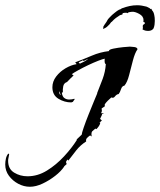

<svg xmlns="http://www.w3.org/2000/svg" viewBox="-97 -644 611 733"><path d="M461 -619Q462 -618 462.5 -618.5Q463 -619 464 -618Q465 -618 466 -617Q467 -616 468 -616L474 -613L477 -610Q478 -609 479 -610Q480 -611 481 -610L484 -604Q490 -598 492 -586Q493 -582 493.5 -576.5Q494 -571 494 -564Q494 -557 493 -550Q492 -543 490 -538Q490 -536 487 -533Q481 -526 468 -526Q459 -526 452.5 -529Q446 -532 447 -533Q449 -535 448.5 -537.5Q448 -540 448 -545Q448 -549 452 -551Q456 -553 456 -555Q457 -558 455 -558.5Q453 -559 451 -560Q450 -562 450.5 -564Q451 -566 451 -567Q451 -582 434.5 -591Q418 -600 407 -599Q405 -599 398.5 -598Q392 -597 390 -594Q389 -593 388 -594.5Q387 -596 385 -595Q379 -596 379 -595.5Q379 -595 376 -594Q375 -594 374.5 -594.5Q374 -595 372 -594Q371 -594 371 -591Q372 -588 361 -586Q353 -581 345.5 -575.5Q338 -570 330 -561L327 -559Q326 -558 324.5 -555.5Q323 -553 321 -551Q311 -540 303.5 -536.5Q296 -533 296 -534Q298 -539 297.5 -540.5Q297 -542 298 -543Q300 -547 301.5 -549Q303 -551 305 -554Q311 -562 312.5 -566Q314 -570 322 -578L331 -587Q334 -590 340 -594.5Q346 -599 347 -600L351 -603Q353 -604 354 -604.5Q355 -605 356 -606Q358 -608 359.5 -607.5Q361 -607 363 -609Q364 -610 365.5 -610.5Q367 -611 368 -612Q369 -613 371 -613Q384 -618 398 -621Q412 -624 427 -624Q436 -624 444.5 -622.5Q453 -621 461 -619ZM17 69Q-6 69 -27.5 57.5Q-49 46 -63 27Q-77 8 -77 -16Q-77 -27 -74.5 -38.5Q-72 -50 -65 -58L-62 -55Q-63 -48 -64.5 -42Q-66 -36 -66 -30Q-66 1 -43 15Q-20 29 8 29Q47 29 82.5 7Q118 -15 147.5 -47Q177 -79 196 -109V-112L215 -130Q215 -135 222.5 -157Q230 -179 241 -206.5Q252 -234 261.5 -257Q271 -280 274 -287V-289Q285 -316 295 -343Q305 -370 307 -399Q303 -401 302.5 -408.5Q302 -416 303 -420Q296 -419 278 -412Q260 -405 239 -395Q218 -385 201 -375.5Q184 -366 177 -361L184 -356Q177 -350 171 -343.5Q165 -337 159 -331Q147 -327 144.5 -315Q142 -303 143 -292L139 -290Q141 -275 149 -269.5Q157 -264 167 -264Q177 -264 187 -267L188 -265L181 -255L175 -253Q149 -253 126 -267Q103 -281 103 -311Q103 -333 117.5 -352Q132 -371 153.5 -383.5Q175 -396 195 -399V-400L190 -406Q222 -418 253.5 -431.5Q285 -445 319 -449V-450Q319 -455 336.5 -458.5Q354 -462 373.5 -464Q393 -466 399 -466Q404 -466 415.5 -464.5Q427 -463 428 -456Q418 -442 410.5 -413.5Q403 -385 396 -357.5Q389 -330 378 -317Q369 -316 365 -303.5Q361 -291 356 -285Q348 -284 342 -276Q336 -268 328 -272Q321 -266 314.5 -259.5Q308 -253 303 -246V-238L291 -230L292 -220L289 -212L298 -211V-209H293Q292 -204 289.5 -199.5Q287 -195 285 -190L292 -184L282 -175L286 -176Q285 -169 280.5 -162.5Q276 -156 271 -151L267 -153Q260 -147 256 -143.5Q252 -140 252 -132Q252 -127 253 -123L247 -127Q241 -123 235.5 -117.5Q230 -112 232 -104Q210 -90 194.5 -70.5Q179 -51 164 -31L160 -35L155 -26L156 -21L158 -18L148 -9V-8Q136 10 113.5 27.5Q91 45 65.5 57Q40 69 17 69ZM208 -401Q216 -405 223.5 -408.5Q231 -412 238 -418V-419Q234 -417 230.5 -415Q227 -413 222 -411L220 -414L203 -406ZM135 -281 130 -294H128Q129 -290 130 -286.5Q131 -283 135 -281Z"/></svg>

Font: Kolker Brush
Style: Regular
Weight: 400
Designer: Robert E. Leuschke
Foundry: Robert E. Leuschke
Version: Version 1.010; ttfautohint (v1.8.3)